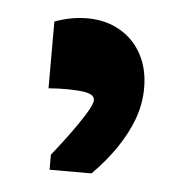

<svg xmlns="http://www.w3.org/2000/svg" viewBox="-32 -211 318 323"><g transform="rotate(5 126.5 -49.5)"><path d="M48.8 -168.5Q63.5 -173.8 77.1 -176.3Q90.8 -178.7 103.5 -178.7Q134.8 -178.7 158.7 -165Q182.6 -151.4 195.8 -127Q209 -102.5 209 -70.3Q209 -43 199.5 -17.3Q189.9 8.3 173.1 33Q156.2 57.6 133.3 80.6H62.5V55.2Q73.2 42 88.4 21.7Q103.5 1.5 115 -16.8Q126.5 -35.2 126.5 -42.5Q126.5 -47.9 121.8 -50.8Q117.2 -53.7 108.4 -55.2Q98.6 -56.6 82 -56.9Q65.4 -57.1 48.8 -55.7Z"/></g></svg>

Font: Markazi Text
Style: Regular
Weight: 400
Designer: Borna Izadpanah (Arabic designer), Fiona Ross (Arabic design director) and Florian Runge (Latin designer)
Foundry: Borna Izadpanah and Florian Runge
Version: Version 1.000